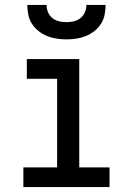

<svg xmlns="http://www.w3.org/2000/svg" viewBox="-20 -760 540 780"><path d="M75 0V-80H212V-440H89V-520H302V-80H425V0ZM250 -600Q230 -600 210 -603Q190 -606 171.5 -613.5Q153 -621 137 -633.5Q121 -646 110 -663Q99 -680 95 -700Q91 -720 91 -740H169Q169 -725 175 -710.5Q181 -696 193 -686.5Q205 -677 220 -673.5Q235 -670 250 -670Q265 -670 280 -673.5Q295 -677 307 -686.5Q319 -696 325 -710.5Q331 -725 331 -740H409Q409 -720 405 -700Q401 -680 390 -663Q379 -646 363 -633.5Q347 -621 328.5 -613.5Q310 -606 290 -603Q270 -600 250 -600Z"/></svg>

Font: Iosevka Term Curly Medium
Style: Regular
Weight: 500
Designer: Belleve Invis
Foundry: Belleve Invis
Version: Version 32.3.0